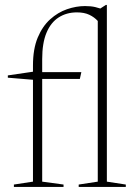

<svg xmlns="http://www.w3.org/2000/svg" viewBox="-20 -740 536 760"><path d="M147 -21 231.5 -9.5V0H35V-9.5L110.5 -21V-480.5Q110.5 -546 129.2 -591Q148 -636 178.5 -663.5Q209 -691 245.2 -703.5Q281.5 -716 316.5 -716Q340 -716 357 -712Q374 -708 392 -700.5L365 -698.5L399 -720.5H403V-665V-21L478 -9.5V0H291.5V-9.5L367 -21V-657Q353.5 -672 333.5 -681.5Q313.5 -691 284.5 -691Q243.5 -691 212.2 -671Q181 -651 164 -610.2Q147 -569.5 147 -506ZM302 -454.5 296 -427.5H136.5L113.5 -424L11 -432.5V-441.5L120 -457.5L126.5 -454.5Z"/></svg>

Font: Newsreader 36pt ExtraLight
Style: Regular
Weight: 250
Designer: Hugues Gentile
Foundry: Production Type
Version: Version 1.003